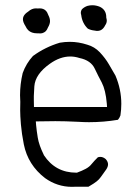

<svg xmlns="http://www.w3.org/2000/svg" viewBox="-20 -724 540 748"><path d="M252 -561Q232.4 -561 212.9 -557.6Q155.8 -540.5 108.4 -505.9Q82 -477.1 68.4 -439.5Q58.1 -396.5 58.1 -353Q58.1 -340.8 59.1 -327.1Q58.6 -314.9 58.6 -294.4Q58.6 -273.9 61.5 -238.8Q64.5 -203.6 72.8 -161.6Q88.9 -81.5 155.3 -30.3Q203.1 3.9 260.3 3.9Q268.1 3.9 276.9 3.4H324.7Q348.1 -10.3 356.9 -17.6Q366.2 -24.9 373 -34.7Q383.8 -50.3 393.6 -63.5Q400.9 -74.2 400.9 -84Q400.9 -93.8 392.1 -104Q381.8 -112.8 371.1 -112.8Q366.2 -112.8 361.3 -111.3Q347.7 -98.1 336.9 -85Q328.6 -74.2 314.2 -66.4Q299.8 -58.6 279.8 -51.3H277.3Q195.8 -51.3 150.9 -119.6L150.4 -121.1Q131.8 -159.2 127.2 -187.3Q122.6 -215.3 120.6 -237.3L119.6 -251Q158.2 -252 195.6 -252Q232.9 -252 283.7 -249.5H284.2Q305.7 -248 326.7 -248Q383.8 -248 439.5 -257.3Q445.8 -264.6 449.2 -274.4Q452.6 -297.4 452.6 -319.3Q452.6 -376 429.7 -429.7Q418 -449.7 404.3 -473.4Q390.6 -497.1 368.7 -520.5Q348.1 -542 320.3 -549.8Q286.1 -561 252 -561ZM79.1 -622.6Q83.5 -612.8 89.8 -606.4Q102.5 -594.2 124 -594.2Q126.5 -594.2 129.9 -594.2Q133.8 -593.8 135.5 -593.8Q137.2 -593.8 139.4 -594Q141.6 -594.2 144.3 -594.7Q147 -595.2 149.4 -596.7Q154.3 -598.6 158.7 -603Q163.1 -607.4 167 -617.2Q174.8 -630.4 174.8 -641.6Q174.8 -652.8 168.5 -664.6Q164.6 -676.3 158.2 -682.6Q149.4 -691.4 134.3 -691.4Q131.3 -691.4 127 -690.9Q122.6 -691.4 120.1 -691.4Q104 -691.4 90.3 -679.2Q83 -674.3 79.1 -670.4Q69.3 -660.6 69.3 -649.2Q69.3 -637.7 79.1 -622.6ZM339.8 -703.6Q330.6 -703.6 321.3 -701.2Q309.1 -697.3 299.8 -688.5Q294.9 -682.1 294.9 -673.8Q294.9 -670.4 296.4 -665.5Q300.3 -633.3 322.3 -612.3Q334 -606.4 347.7 -605Q354.5 -603.5 357.4 -603.5Q366.7 -603.5 371.6 -606Q382.8 -610.8 390.1 -626Q396 -634.3 396 -643.6Q396 -648.4 394 -655.3V-657.2Q394 -685.1 369.6 -697.3Q354.5 -703.6 339.8 -703.6ZM289.6 -498H288.6Q289.1 -498 289.6 -498ZM397 -307.1H112.3Q111.8 -326.7 111.8 -334.2Q111.8 -341.8 111.8 -350.1Q112.3 -366.7 113.8 -387.7Q117.2 -435.1 174.3 -475.6Q213.9 -503.9 253.9 -503.9Q271.5 -503.9 289.6 -498Q334.5 -488.8 349.6 -455.6Q362.3 -428.7 376.5 -402.3Q391.6 -373 396 -321.3Z"/></svg>

Font: NaikaiFont
Style: ExtraLight
Weight: 200
Version: Version 1.89